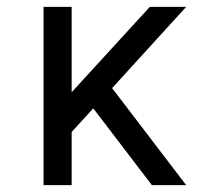

<svg xmlns="http://www.w3.org/2000/svg" viewBox="-20 -540 640 560"><path d="M107 0V-520H189V-271L417 -520H523L307 -283L523 0H423L252 -224L189 -155V0Z"/></svg>

Font: Iosevka Custom Extended
Style: Regular
Weight: 400
Width: 7
Monospace: yes
Designer: Belleve Invis
Foundry: Belleve Invis
Version: Version 11.2.4; ttfautohint (v1.8.4)